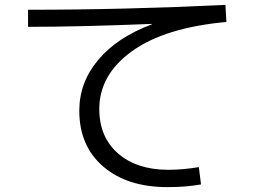

<svg xmlns="http://www.w3.org/2000/svg" viewBox="-20 -734 1040 787"><path d="M95 -694Q492 -694 904 -714L908 -644Q656 -621 521.5 -524.5Q387 -428 387 -287Q387 -172 464 -105Q541 -38 670 -38Q729 -38 795 -49L804 22Q742 33 667 33Q501 33 403 -51.5Q305 -136 305 -280Q305 -396 382.5 -488.5Q460 -581 602 -634V-636Q304 -624 95 -624Z"/></svg>

Font: Mplus 1p
Style: Regular
Weight: 400
Version: Version 1.061